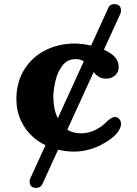

<svg xmlns="http://www.w3.org/2000/svg" viewBox="-20 -720 659 921"><path d="M236.3 -249Q236.3 -195.3 257.3 -152.8L381.8 -425.3Q366.7 -436.5 342.8 -436.5Q303.2 -436.5 279.8 -405.8Q255.9 -375 246.1 -332Q235.8 -289.1 235.4 -249ZM530.8 -158.7Q543.9 -158.7 552.2 -148.9Q560.5 -139.6 560.5 -126.5Q560.5 -88.9 502.9 -47.4Q421.4 7.3 335.4 7.3Q296.4 7.3 258.8 -2Q227.1 67.9 184.1 161.1L183.6 163.1Q174.8 181.2 154.3 181.2Q122.1 181.2 122.1 148.9Q122.1 140.6 126.5 133.3L198.2 -23.4Q166 -39.1 141.1 -60.5Q102.5 -93.8 80.6 -141.1Q58.6 -188.5 58.6 -246.1Q58.6 -324.2 95.7 -385.3Q132.8 -445.8 196.8 -478.5Q261.2 -511.2 338.4 -511.2Q372.1 -511.2 417 -501.5L497.6 -677.7Q504.9 -700.2 528.3 -700.2Q560.5 -700.2 560.5 -668L558.1 -655.3Q557.6 -655.3 478.5 -481.9Q498 -472.7 512.7 -462.4Q549.3 -437 549.3 -397.9Q549.3 -373.5 531.7 -357.9Q514.2 -342.8 489.7 -342.8Q464.8 -342.8 450.2 -354Q440.9 -360.8 429.2 -374Q409.2 -330.1 365.7 -235.4Q323.2 -142.6 302.7 -97.7Q330.1 -80.6 367.2 -80.6H371.1Q401.9 -80.6 433.1 -94.7Q464.4 -108.9 488.3 -132.8Q514.2 -158.7 530.8 -158.7Z"/></svg>

Font: inglobal
Style: Bold
Weight: 700
Designer: Andrey Kochetov, Denis Davydov, Evgeny Yurtaev
Foundry: inglobal.ru
Version: Version 1.00 September 25, 2014, initial release